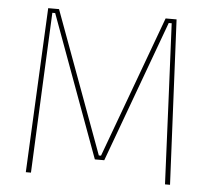

<svg xmlns="http://www.w3.org/2000/svg" viewBox="-48 -691 812 742"><g transform="rotate(5 358.0 -319.5)"><path d="M78.5 0 109.5 -639H151.5L354 -89H362.5L565 -639H607.5L638 0H618.5L604 -321L590 -622.5H578.5L376.5 -72.5H340L138 -622.5H127L113 -320.5L98.5 0Z"/></g></svg>

Font: Anek Bangla Medium Thin
Style: Regular
Weight: 250
Version: Version 1.003